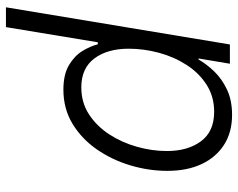

<svg xmlns="http://www.w3.org/2000/svg" viewBox="-97 -496 797 643"><g transform="rotate(90 301.5 -174.5)"><path d="M4.4 204.1 128.9 -545.9H193.4L175.8 -440.9H179.2Q194.3 -467.3 219 -493.2Q243.7 -519 279.8 -536.1Q315.9 -553.2 364.7 -553.2Q422.9 -553.2 464.8 -526.4Q506.8 -499.5 529.5 -451.2Q552.2 -402.8 552.2 -336.4Q552.2 -273.9 533.7 -212.2Q515.1 -150.4 480 -99.9Q444.8 -49.3 394.5 -18.8Q344.2 11.7 280.3 11.7Q230 11.7 198.7 -6.6Q167.5 -24.9 151.1 -51.5Q134.8 -78.1 128.4 -103.5H121.6L70.8 204.1ZM272.5 -48.3Q323.7 -48.3 363.3 -74.2Q402.8 -100.1 430.2 -142.3Q457.5 -184.6 471.7 -235.1Q485.8 -285.6 485.8 -335Q485.8 -404.8 453.1 -449Q420.4 -493.2 354.5 -493.2Q303.2 -493.2 263.7 -467.8Q224.1 -442.4 197.3 -400.6Q170.4 -358.9 156.7 -308.1Q143.1 -257.3 143.1 -207Q143.1 -135.7 175.8 -92Q208.5 -48.3 272.5 -48.3Z"/></g></svg>

Font: Inter Light
Style: Italic
Weight: 300
Italic angle: -9.3988°
Designer: Rasmus Andersson
Foundry: rsms
Version: Version 4.001;git-66647c0bb